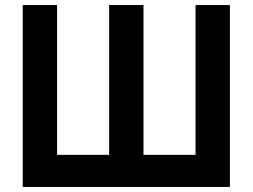

<svg xmlns="http://www.w3.org/2000/svg" viewBox="-20 -740 1000 760"><path d="M890 0V-720H754V-127H548V-720H412V-127H206V-720H70V0Z"/></svg>

Font: Manrope ExtraBold
Style: Regular
Weight: 800
Designer: Mikhail Sharanda
Foundry: Mikhail Sharanda
Version: Version 4.505